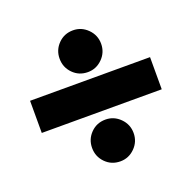

<svg xmlns="http://www.w3.org/2000/svg" viewBox="-102 -633 755 752"><g transform="rotate(-20 275.0 -257.0)"><path d="M190 -443Q190 -479 215 -504.5Q240 -530 277 -530Q312 -530 337.5 -504.5Q363 -479 363 -443Q363 -407 337.5 -381.5Q312 -356 277 -356Q240 -356 215 -381.5Q190 -407 190 -443ZM190 -71Q190 -107 215 -132.5Q240 -158 277 -158Q312 -158 337.5 -132.5Q363 -107 363 -71Q363 -35 337.5 -9.5Q312 16 277 16Q240 16 215 -9.5Q190 -35 190 -71ZM25 -194V-328H525V-194Z"/></g></svg>

Font: Arvo
Style: Bold
Weight: 700
Designer: Anton Koovit (Cyrillic Expansion: Cyreal)
Foundry: Anton Koovit, Yassin Baggar
Version: Version 3.000